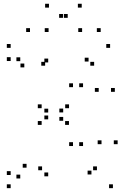

<svg xmlns="http://www.w3.org/2000/svg" viewBox="-20 -969 660 999"><path d="M567.5 10V-10H547.5V10ZM592.1 -218.8V-238.8H572.1V-218.8ZM508.2 -218.8V-238.8H488.2V-218.8ZM455.8 -61.2V-81.2H435.8V-61.2ZM484.4 -83.2V-103.2H464.4V-83.2ZM198.9 -83.2V-103.2H178.9V-83.2ZM230.8 -51.6V-71.6H210.8V-51.6ZM230.8 -348V-368H210.8V-348ZM196.7 -319.2V-339.2H176.7V-319.2ZM338.8 -319.2V-339.2H318.8V-319.2ZM308.8 -340.6V-360.6H288.8V-340.6ZM359.8 -209.2V-229.2H339.8V-209.2ZM412.1 -209.2V-229.2H392.1V-209.2ZM412.1 -515.5V-535.5H392.1V-515.5ZM359.8 -515.5V-535.5H339.8V-515.5ZM308.8 -384.1V-404.1H288.8V-384.1ZM339.2 -406V-426H319.2V-406ZM196.7 -406V-426H176.7V-406ZM230.8 -383.5V-403.5H210.8V-383.5ZM230.8 -644.2V-664.2H210.8V-644.2ZM214.8 -627.2V-647.2H194.8V-627.2ZM469.8 -627.2V-647.2H449.8V-627.2ZM440.8 -648.8V-668.8H420.8V-648.8ZM493.6 -491.2V-511.2H473.6V-491.2ZM577.5 -491.2V-511.2H557.5V-491.2ZM552.9 -720V-740H532.9V-720ZM35.5 -720V-740H15.5V-720ZM35.5 -651.5V-671.5H15.5V-651.5ZM106.5 -618.4V-638.4H86.5V-618.4ZM85.4 -650.8V-670.8H65.4V-650.8ZM85.4 -40.4V-60.4H65.4V-40.4ZM118.2 -96.6V-116.6H98.2V-96.6ZM35.5 -58.5V-78.5H15.5V-58.5ZM35.5 10V-10H15.5V10ZM232.8 -802.5V-822.5H212.8V-802.5ZM332.3 -876.2V-896.2H312.3V-876.2ZM307.7 -876.2V-896.2H287.7V-876.2ZM407.2 -802.5V-822.5H387.2V-802.5ZM503.9 -802.5V-822.5H483.9V-802.5ZM405.2 -929.4V-949.4H385.2V-929.4ZM234.8 -929.4V-949.4H214.8V-929.4ZM136.1 -802.5V-822.5H116.1V-802.5Z"/></svg>

Font: Monaspace Xenon Dots Var
Style: Regular
Weight: 400
Designer: Riley Cran and the Lettermatic Team
Version: Version 1.100 (Monaspace Xenon Dots)